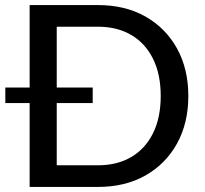

<svg xmlns="http://www.w3.org/2000/svg" viewBox="-20 -738 809 758"><path d="M367 0H97V-331H1V-392.5H97V-718H367Q474 -718 554 -672.8Q634 -627.5 678.8 -546.8Q723.5 -466 723.5 -359Q723.5 -252 678.8 -171.2Q634 -90.5 554 -45.2Q474 0 367 0ZM367 -85.5Q442.5 -85.5 498 -118Q553.5 -150.5 584 -211.8Q614.5 -273 614.5 -359Q614.5 -445 584 -506.2Q553.5 -567.5 498 -600Q442.5 -632.5 367 -632.5H204V-392.5H346V-331H204V-85.5Z"/></svg>

Font: Verano Sans Medium
Style: Regular
Weight: 500
Designer: Lukasz Dziedzic with Adam Twardoch and Botio Nikoltchev
Foundry: tyPoland Lukasz Dziedzic
Version: Version 3.001;December 28, 2019;FontCreator 12.0.0.2547 64-b